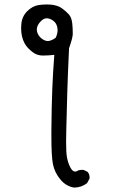

<svg xmlns="http://www.w3.org/2000/svg" viewBox="-20 -789 540 861"><path d="M347.7 -27.3Q334 -27.3 325.7 -22Q321.3 -19.5 316.9 -19.5Q306.2 -19.5 296.9 -35.6Q285.6 -55.2 280.3 -83.5Q276.4 -103 276.4 -154.8Q276.4 -178.2 277.3 -208L281.7 -374Q283.7 -444.3 289.6 -572.3Q305.2 -617.2 306.2 -634.3Q306.2 -638.7 306.2 -644Q306.2 -659.7 304.2 -682.1Q301.3 -710.9 288.6 -724.6Q275.4 -738.8 256.8 -752.4Q238.8 -765.1 209.5 -768.1Q198.2 -769 190.9 -769Q169.4 -769 152.3 -766.1Q125 -761.7 101.6 -738.3Q78.6 -714.8 75.7 -681.2Q74.7 -671.9 74.7 -663.1Q74.7 -624 89.8 -595.7Q95.7 -584.5 103.5 -576.2Q119.1 -559.1 134.5 -549.8Q149.9 -540.5 169.9 -540Q172.9 -540 176.3 -540Q195.3 -540 223.6 -543Q217.3 -463.4 214.4 -388.4Q211.4 -313.5 210.4 -202.6Q210.4 -190.4 210.4 -178.7Q210.4 -87.9 217.3 -53.7Q224.6 -15.6 250.5 15.6Q275.9 46.4 312 52.2Q344.7 52.2 370.6 32.2L381.3 12.2Q381.8 9.8 381.8 7.8Q381.8 -7.8 373 -18.1L355.5 -26.9Q351.6 -27.3 347.7 -27.3ZM194.8 -605Q179.7 -605 164.1 -618.2Q149.9 -630.9 146 -647.9Q145 -652.3 145 -656.7Q145 -675.8 163.6 -694.3Q176.3 -707 189.5 -707Q203.1 -707 217.8 -696.8Q233.4 -686 237.3 -665Q238.3 -659.2 238.3 -653.8Q238.3 -638.2 230 -620.1Q217.8 -610.4 202.6 -606Q198.7 -605 194.8 -605Z"/></svg>

Font: Bakudai
Style: Light
Weight: 300
Version: Version 1.48